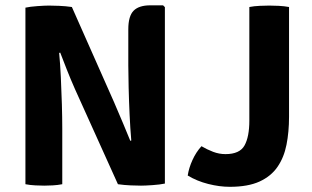

<svg xmlns="http://www.w3.org/2000/svg" viewBox="-20 -710 1202 740"><path d="M78 -680.5Q96 -684.5 124.8 -686.5Q153.5 -688.5 168.5 -688.5Q183.5 -688.5 208 -687.5Q232.5 -686.5 257 -683L218.5 -509L208 -506Q212 -464.5 214.5 -412.2Q217 -360 218.5 -307.8Q220 -255.5 220 -214.5V0Q201.5 3.5 183.2 4.5Q165 5.5 150.5 5.5Q137 5.5 116.5 4.5Q96 3.5 78 0ZM269 -366.5Q252 -405 237.5 -441.8Q223 -478.5 212 -507.5L141.5 -589.5L257 -683L419 -317.5Q438 -274 454.5 -234.2Q471 -194.5 482.5 -166.5L559.5 -83L434.5 0ZM615.5 -682.5V-2.5Q597 1.5 568 3.5Q539 5.5 523.5 5.5Q508 5.5 483.8 4.5Q459.5 3.5 434.5 0L475 -165L486 -168.5Q482 -214 479.5 -268Q477 -322 475.8 -372.2Q474.5 -422.5 474.5 -457V-597Q474.5 -648 495 -668.8Q515.5 -689.5 559.5 -689.5H608.5ZM756.5 -146.5Q777.5 -134 801 -125Q824.5 -116 849 -116Q904 -116 922.5 -149.5Q941 -183 941 -245V-683Q959 -686.5 981.2 -687.5Q1003.5 -688.5 1017.5 -688.5Q1033 -688.5 1054 -687.5Q1075 -686.5 1094 -683V-260Q1094 -201.5 1084.2 -152.2Q1074.5 -103 1049.5 -66.8Q1024.5 -30.5 980 -10.2Q935.5 10 865.5 10Q826 10 782.5 -1Q739 -12 703.5 -33.5Q708 -63 721.8 -93.2Q735.5 -123.5 756.5 -146.5Z"/></svg>

Font: Signika Negative
Style: Bold
Weight: 700
Designer: Anna Giedry
Foundry: Anna Giedry
Version: Version 2.001